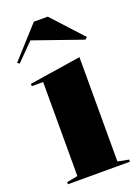

<svg xmlns="http://www.w3.org/2000/svg" viewBox="-147 -795 621 856"><g transform="rotate(-20 164.0 -366.5)"><path d="M22 0V-10L74 -20V-466H20V-477L264 -515V-20L316 -10V0ZM4 -579 -6 -586 127 -733H193L326 -588L316 -579L84 -660Z"/></g></svg>

Font: Kalnia SemiBold
Style: Regular
Weight: 600
Designer: Frida Medrano
Foundry: Frida Medrano
Version: Version 1.105